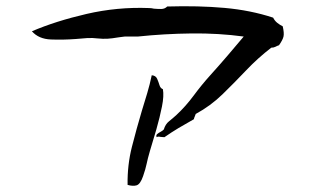

<svg xmlns="http://www.w3.org/2000/svg" viewBox="-20 -632 1040 620"><path d="M893 -547Q898 -525 895.5 -514Q893 -503 881 -486Q875 -484 869.5 -481Q864 -478 856 -478Q813 -445 775 -405Q737 -365 698.5 -327.5Q660 -290 612 -264Q611 -260 609 -256Q607 -252 606 -247Q579 -232 556.5 -218.5Q534 -205 511 -189Q507 -189 503.5 -189.5Q500 -190 498 -190Q490 -192 486 -189Q483 -195 487.5 -199Q492 -203 498 -206Q502 -208 504.5 -210Q507 -212 509 -214Q514 -231 526 -240.5Q538 -250 550 -261Q580 -289 605.5 -323.5Q631 -358 659 -389Q687 -420 714 -451.5Q741 -483 767 -514Q686 -525 598.5 -524Q511 -523 425 -514Q420 -514 414.5 -514Q409 -514 403 -514Q398 -514 393 -514Q388 -514 383 -514Q377 -513 371 -512.5Q365 -512 360 -511Q343 -508 328 -507Q313 -506 294 -508Q279 -510 261 -509Q243 -508 224 -506Q184 -503 144.5 -504.5Q105 -506 83 -531Q160 -564 259.5 -587Q359 -610 461 -606Q465 -606 469 -605.5Q473 -605 477 -604Q489 -603 500.5 -603Q512 -603 520 -611Q621 -614 705 -606.5Q789 -599 862 -575Q867 -565 875 -558.5Q883 -552 893 -547ZM506 -344Q510 -323 503 -288Q496 -253 485 -214.5Q474 -176 464 -144Q457 -120 453.5 -103Q450 -86 442 -63Q433 -37 421 -33.5Q409 -30 392 -35Q391 -99 406 -158Q421 -217 438 -274Q447 -303 455.5 -331.5Q464 -360 470 -389Q483 -388 487.5 -377.5Q492 -367 495 -357Q498 -347 506 -344Z"/></svg>

Font: Yuji Boku
Style: Regular
Weight: 400
Designer: Kataoka Yuji
Foundry: Kinuta Font Factory
Version: Version 3.002